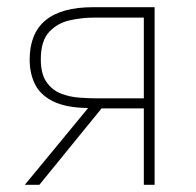

<svg xmlns="http://www.w3.org/2000/svg" viewBox="-20 -514 545 534"><path d="M49 0Q78 -35 107.2 -70.5Q136.5 -106 164.5 -140L225 -213.5Q163 -214.5 127.5 -232.2Q92 -250 77.2 -280Q62.5 -310 62.5 -348Q62.5 -494 239 -494H410V0H380V-212.5H262.5L203 -139.5Q175 -105 146.5 -70Q117.5 -34.5 89.5 0ZM248 -240.5H380V-465H240.5Q208 -465 174 -457.5Q140 -450 116.8 -425.2Q93.5 -400.5 93.5 -349Q93.5 -308.5 109.2 -286Q125 -263.5 149 -254Q173 -244.5 199.8 -242.5Q226.5 -240.5 248 -240.5Z"/></svg>

Font: Heraclito Thin
Style: Regular
Weight: 100
Designer: Kostas Bartsokas (font) & Cristiano Sobral (main changes)
Foundry: Kostas Bartsokas (font) & Cristiano Sobral (main changes)
Version: Version 1.00;July 8, 2020;FontCreator 13.0.0.2655 64-bit